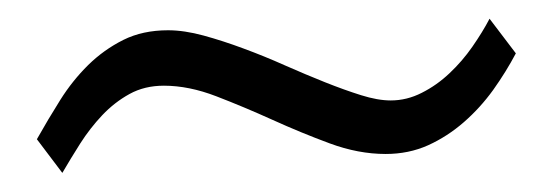

<svg xmlns="http://www.w3.org/2000/svg" viewBox="-20 -364 584 203"><path d="M525.4 -307.6Q515.1 -288.1 501.5 -269Q487.8 -250 470.5 -234.9Q453.1 -219.7 432.6 -210.4Q412.1 -201.2 387.7 -201.2Q358.9 -201.2 328.6 -212.4Q298.3 -223.6 268.1 -237.3Q237.8 -251 208.7 -262.2Q179.7 -273.4 153.3 -273.4Q132.8 -273.4 116.9 -264.6Q101.1 -255.9 88.1 -242.2Q75.2 -228.5 64.9 -212.4Q54.7 -196.3 45.9 -181.2L19 -216.8Q30.8 -237.8 43.7 -258.3Q56.6 -278.8 73.2 -295.2Q89.8 -311.5 110.4 -321.8Q130.9 -332 157.7 -332Q174.8 -332 195.3 -326.4Q215.8 -320.8 237.5 -312.7Q259.3 -304.7 281.2 -294.9Q303.2 -285.2 323.5 -277.1Q343.8 -269 361.6 -263.4Q379.4 -257.8 393.1 -257.8Q410.2 -257.8 426 -265.9Q441.9 -273.9 455.3 -286.6Q468.8 -299.3 479.5 -314.7Q490.2 -330.1 497.6 -344.2Z"/></svg>

Font: Tai Heritage Pro
Style: Regular
Weight: 400
Designer: Faah Baccam, Walt Agee, Victor Gaultney, Annie Olsen
Foundry: SIL International
Version: Version 2.600